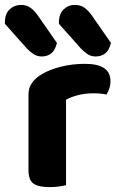

<svg xmlns="http://www.w3.org/2000/svg" viewBox="-60 -755 485 782"><path d="M209 -1Q199 2 181 4.5Q163 7 141 7Q96 7 76 -7.5Q56 -22 56 -64V-369Q56 -397 70 -417Q84 -437 109 -452Q142 -472 188.5 -483.5Q235 -495 286 -495Q390 -495 390 -425Q390 -408 385 -394Q380 -380 374 -370Q351 -375 318 -375Q289 -375 260 -368Q231 -361 209 -349ZM-40 -658V-664Q-40 -699 -20.5 -717Q-1 -735 26 -735Q48 -735 64 -723.5Q80 -712 94 -692L172 -580Q164 -549 148 -537Q132 -525 110 -525Q92 -525 77 -534.5Q62 -544 49 -558ZM180 -658V-663Q180 -698 199 -716.5Q218 -735 245 -735Q268 -735 284 -723.5Q300 -712 314 -692L392 -580Q384 -549 368 -537Q352 -525 329 -525Q311 -525 296.5 -534.5Q282 -544 269 -558Z"/></svg>

Font: Baloo Bhaina 2
Style: Bold
Weight: 700
Designer: Yesha Goshar, Manish Minz, Shuchita Grover and Ek Type
Foundry: Ek Type
Version: Version 1.640;hotconv 1.0.111;makeotfexe 2.5.65597; ttfautoh